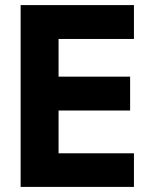

<svg xmlns="http://www.w3.org/2000/svg" viewBox="-20 -734 603 754"><path d="M61 0H506V-132H210V-300H491V-433H210V-581H506V-714H61Z"/></svg>

Font: Noto Sans Mono SemiCondensed ExtraBold
Style: Regular
Weight: 800
Width: 4
Designer: Monotype Design Team
Foundry: Monotype Imaging Inc.
Version: Version 2.014